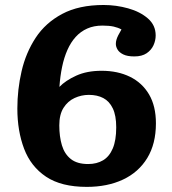

<svg xmlns="http://www.w3.org/2000/svg" viewBox="-20 -734 689 769"><path d="M327.5 14.5Q225.5 14.5 164.5 -26.2Q103.5 -67 76.5 -138.3Q49.5 -209.5 49.5 -299.5Q49.5 -375.5 66.5 -449Q83.5 -522.5 122.7 -582.5Q162 -642.5 229 -678.2Q296 -714 395 -714Q445.5 -714 493.5 -700.5Q541.5 -687 572.5 -660Q603.5 -633 603.5 -592Q603.5 -572 594.8 -552.7Q586 -533.5 567.3 -520.7Q548.5 -508 518 -508Q490 -508 473.8 -516Q457.5 -524 450.8 -535.5Q444 -547 444 -558Q444 -566.5 446.3 -574.5Q448.5 -582.5 453.5 -592.5Q458.5 -602.5 466.5 -616Q453 -623.5 435.3 -627.5Q417.5 -631.5 390.5 -631.5Q356 -631.5 329.5 -619.7Q303 -608 283.3 -586.3Q263.5 -564.5 250 -534Q236.5 -503.5 228.8 -466.3Q221 -429 218 -386Q242.5 -411.5 285.3 -431Q328 -450.5 387 -450.5Q451.5 -450.5 500.5 -426.5Q549.5 -402.5 577 -355.8Q604.5 -309 604.5 -240Q604.5 -158 569.8 -101Q535 -44 472.5 -14.7Q410 14.5 327.5 14.5ZM333 -77Q367.5 -77 392.8 -92Q418 -107 431.7 -139.5Q445.5 -172 445.5 -224Q445.5 -271.5 431.7 -300Q418 -328.5 393.8 -341.2Q369.5 -354 336 -354Q306 -354 278.8 -341.5Q251.5 -329 234.5 -302.2Q217.5 -275.5 217.5 -232Q217.5 -187 228 -152Q238.5 -117 263.8 -97Q289 -77 333 -77Z"/></svg>

Font: Literata Variable Black
Style: Regular
Weight: 900
Designer: Latin by Veronika Burian and Jose Scaglione. Greek by Irene Vlachou. Cyrillic by Vera Evstafieva.
Foundry: TypeTogether
Version: Version 3.021